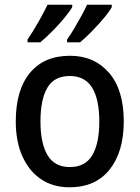

<svg xmlns="http://www.w3.org/2000/svg" viewBox="-20 -786 593 816"><path d="M506 -270Q506 -141 446 -65.5Q386 10 275 10Q206 10 155 -24Q104 -58 75.5 -121Q47 -184 47 -270Q47 -403 107 -476Q167 -549 278 -549Q380 -549 443 -477Q506 -405 506 -270ZM152 -270Q152 -177 182 -126.5Q212 -76 277 -76Q342 -76 372 -126Q402 -176 402 -270Q402 -364 371.5 -413.5Q341 -463 276 -463Q211 -463 181.5 -413.5Q152 -364 152 -270ZM455 -756Q445 -737 421 -708.5Q397 -680 369.5 -652Q342 -624 320 -606H265V-618Q280 -639 296 -666Q312 -693 326.5 -719.5Q341 -746 350 -766H455ZM287 -756Q276 -737 253 -709Q230 -681 202 -653Q174 -625 151 -606H97V-618Q119 -650 143.5 -693Q168 -736 182 -766H287Z"/></svg>

Font: Noto Sans Telugu SemiCondensed Medium
Style: Regular
Weight: 500
Width: 4
Designer: Jelle Bosma - Monotype Design Team
Foundry: Monotype Imaging Inc.
Version: Version 2.005; ttfautohint (v1.8.4.7-5d5b)